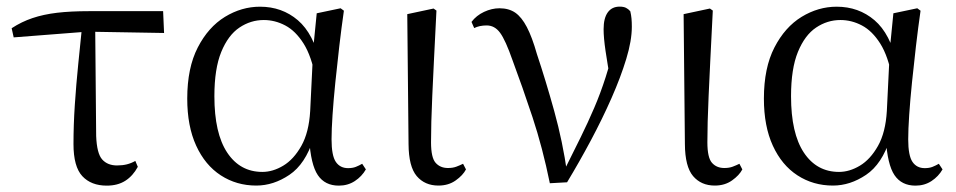

<svg xmlns="http://www.w3.org/2000/svg" viewBox="-20 -551 2913 585"><path d="M21.7 -437.1 15.5 -465Q45.8 -484.8 79 -495.9Q112.2 -507.1 153.9 -512.1Q195.6 -517 251.4 -517H477L479.9 -450.5L245.4 -454.5ZM305.2 14.6Q257.7 14.6 230.8 -14.3Q203.9 -43.2 203.9 -112.1Q203.9 -170.4 208 -232.2Q212.1 -293.9 218.4 -355.7Q224.8 -417.4 230.5 -474.9H270L273 -136.8Q275 -83.2 291.5 -65Q307.9 -46.9 336.5 -46.9Q353.3 -46.9 366.7 -50.3Q380.1 -53.7 392.3 -60.7L399.9 -42.7Q385 -15 361.8 -0.2Q338.6 14.6 305.2 14.6Z M760.8 14.4Q700.7 14.4 652.8 -16.7Q604.9 -47.8 577.7 -107.2Q550.5 -166.5 550.5 -250.6Q550.5 -344.2 582.6 -406.4Q614.6 -468.5 665.3 -499.6Q716.1 -530.6 772.2 -530.6Q839.2 -530.6 887.5 -489.4Q935.8 -448.1 955.7 -358.5H963.3L941.5 -312.6Q929.5 -379.3 905.1 -418.1Q880.6 -456.9 849.2 -473.4Q817.8 -490 783.7 -490Q743.8 -490 709.5 -467Q675.2 -444 654.2 -392.9Q633.2 -341.7 633.2 -257.8Q633.2 -144.9 672.3 -86Q711.4 -27.2 779.4 -27.2Q811.3 -27.2 843 -46.2Q874.8 -65.2 898.1 -106.4Q921.3 -147.6 925.1 -212.9L934.4 -403.1L945 -510.5L1017.8 -525.8L1027.8 -518.4Q1020.4 -466.9 1013.8 -410.4Q1007.2 -353.9 1001.7 -299.8Q996.2 -245.7 993.2 -200.8Q990.2 -155.9 990.2 -126.6Q990.2 -76.9 1003.2 -57.8Q1016.2 -38.7 1040.6 -38.7Q1054.4 -38.7 1064.2 -42.6Q1074 -46.5 1083.5 -52L1094.8 -34.9Q1082.5 -13.4 1061.2 0.6Q1039.9 14.6 1012.4 14.6Q970 14.6 948.4 -17.4Q926.8 -49.4 922.1 -127.8L934.9 -128.2Q910.3 -50.9 861.8 -18.3Q813.4 14.4 760.8 14.4Z M1315.8 14.4Q1274.3 14.4 1249.7 -14.5Q1225.2 -43.4 1224.8 -111.9L1220.9 -507.9L1301 -525L1309.8 -518.8Q1305.3 -430.3 1302.2 -367.2Q1299.1 -304.2 1297.1 -259Q1295.1 -213.9 1294.2 -180.2Q1293.3 -146.5 1293.3 -117.6Q1293.3 -70.5 1307.4 -54.8Q1321.4 -39.1 1345 -39.1Q1359.8 -39.1 1370.5 -43.2Q1381.3 -47.3 1390.9 -52L1399.8 -34.8Q1390.5 -16.9 1368.5 -1.3Q1346.5 14.4 1315.8 14.4Z M1655.3 7.3Q1633.3 -100.7 1602.6 -193.6Q1571.8 -286.5 1541.7 -367.2Q1520.2 -428.8 1503.7 -451.1Q1487.3 -473.5 1462.8 -473.5Q1440.8 -473.5 1424.8 -465.5L1416.6 -484.2Q1431.3 -503.8 1454.8 -514.8Q1478.4 -525.8 1501.8 -525.8Q1530.3 -525.8 1549.9 -512.4Q1569.4 -498.9 1585.3 -468.4Q1601.3 -437.9 1615.9 -386.3Q1642.8 -305.9 1668.7 -212.5Q1694.6 -119.1 1708.2 -22.3H1693.7L1700.1 -33.8Q1726.7 -86.9 1749.2 -132.7Q1771.7 -178.4 1790.6 -222.6Q1809.6 -266.8 1825.3 -315.8Q1840.9 -364.7 1854.7 -423.6L1841.7 -295.2Q1830.9 -355.7 1825 -395.9Q1819.1 -436.1 1819.1 -462Q1819.1 -495.7 1831.8 -513.3Q1844.5 -530.8 1867.9 -530.8Q1879.8 -530.8 1887.2 -527.2Q1894.5 -523.6 1900.4 -516.7Q1903.1 -505.4 1904.1 -494.5Q1905.1 -483.5 1905.1 -469.6Q1905.1 -427.2 1888.1 -371.4Q1871.2 -315.7 1843.2 -252.2Q1815.2 -188.7 1780.1 -122.9Q1745 -57.2 1707.8 4.4Z M2157.8 14.4Q2116.3 14.4 2091.7 -14.5Q2067.2 -43.4 2066.8 -111.9L2062.9 -507.9L2143 -525L2151.8 -518.8Q2147.3 -430.3 2144.2 -367.2Q2141.1 -304.2 2139.1 -259Q2137.1 -213.9 2136.2 -180.2Q2135.3 -146.5 2135.3 -117.6Q2135.3 -70.5 2149.4 -54.8Q2163.4 -39.1 2187 -39.1Q2201.8 -39.1 2212.5 -43.2Q2223.3 -47.3 2232.9 -52L2241.8 -34.8Q2232.5 -16.9 2210.5 -1.3Q2188.5 14.4 2157.8 14.4Z M2517.8 14.4Q2457.7 14.4 2409.8 -16.7Q2361.9 -47.8 2334.7 -107.2Q2307.5 -166.5 2307.5 -250.6Q2307.5 -344.2 2339.6 -406.4Q2371.6 -468.5 2422.3 -499.6Q2473.1 -530.6 2529.2 -530.6Q2596.2 -530.6 2644.5 -489.4Q2692.8 -448.1 2712.7 -358.5H2720.3L2698.5 -312.6Q2686.5 -379.3 2662.1 -418.1Q2637.6 -456.9 2606.2 -473.4Q2574.8 -490 2540.7 -490Q2500.8 -490 2466.5 -467Q2432.2 -444 2411.2 -392.9Q2390.2 -341.7 2390.2 -257.8Q2390.2 -144.9 2429.3 -86Q2468.4 -27.2 2536.4 -27.2Q2568.3 -27.2 2600 -46.2Q2631.8 -65.2 2655.1 -106.4Q2678.3 -147.6 2682.1 -212.9L2691.4 -403.1L2702 -510.5L2774.8 -525.8L2784.8 -518.4Q2777.4 -466.9 2770.8 -410.4Q2764.2 -353.9 2758.7 -299.8Q2753.2 -245.7 2750.2 -200.8Q2747.2 -155.9 2747.2 -126.6Q2747.2 -76.9 2760.2 -57.8Q2773.2 -38.7 2797.6 -38.7Q2811.4 -38.7 2821.2 -42.6Q2831 -46.5 2840.5 -52L2851.8 -34.9Q2839.5 -13.4 2818.2 0.6Q2796.9 14.6 2769.4 14.6Q2727 14.6 2705.4 -17.4Q2683.8 -49.4 2679.1 -127.8L2691.9 -128.2Q2667.3 -50.9 2618.8 -18.3Q2570.4 14.4 2517.8 14.4Z"/></svg>

Font: Noto Serif TC
Style: Regular
Weight: 200
Designer: Ryoko NISHIZUKA 西塚涼子 (kana & ideographs); Frank Grießhammer (Latin, Greek & Cyrillic); Wenlong ZHANG 张文龙 (bopomofo); San
Foundry: Adobe
Version: Version 2.001;hotconv 1.1.0;makeotfexe 2.6.0